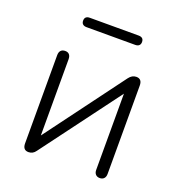

<svg xmlns="http://www.w3.org/2000/svg" viewBox="-125 -778 825 888"><g transform="rotate(20 287.5 -334.5)"><path d="M84 -27V-461Q84 -476 91.5 -484Q99 -492 113 -492Q126 -492 133 -484Q140 -476 140 -461V-86L427 -472Q442 -492 463 -492Q491 -492 491 -459V-24Q491 -10 483.5 -2Q476 6 463 6Q450 6 442.5 -2Q435 -10 435 -24V-399L147 -13Q134 6 112 6Q84 6 84 -27ZM142 -652Q142 -675 167 -675H407Q432 -675 432 -652Q432 -641 425.5 -635Q419 -629 407 -629H167Q155 -629 148.5 -635Q142 -641 142 -652Z"/></g></svg>

Font: SN Pro Light
Style: Regular
Weight: 300
Designer: Tobias Whetton
Foundry: Supernotes
Version: Version 1.002